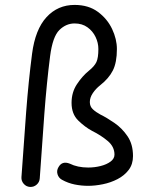

<svg xmlns="http://www.w3.org/2000/svg" viewBox="-20 -714 594 769"><path d="M278.8 -694.3Q334.5 -694.3 372.1 -666.5Q409.7 -638.7 429 -597.9Q448.2 -557.1 448.2 -517.6Q448.2 -463.9 432.1 -431.9Q416 -399.9 381.3 -372.6Q363.3 -358.4 351.6 -340.8Q339.8 -323.2 339.8 -305.2Q339.8 -287.6 351.8 -276.4Q363.8 -265.1 381.8 -255.4Q407.7 -242.7 438.2 -221.7Q468.8 -200.7 490.7 -168.5Q512.7 -136.2 512.7 -88.9Q512.7 -56.2 495.4 -33.4Q478 -10.7 450.7 3.4Q423.3 17.6 392.1 23.9Q360.8 30.3 333 30.3Q306.2 30.3 279.3 24.9Q252.4 19.5 228 5.9Q214.8 -1.5 210.4 -16.1Q206.1 -30.8 213.9 -43.9Q228.5 -70.8 259.3 -58.6Q290.5 -43 333.5 -43Q358.9 -43 383.1 -49.1Q407.2 -55.2 422.9 -66.9Q438.5 -78.6 438.5 -94.7Q438.5 -126.5 411.6 -149.2Q384.8 -171.9 348.6 -189.9Q320.3 -205.1 293.5 -231.2Q266.6 -257.3 266.6 -302.2Q266.6 -344.2 288.1 -376.7Q309.6 -409.2 335.4 -430.2Q358.4 -448.7 366.2 -465.6Q374 -482.4 374 -517.6Q374 -542.5 362.8 -565.9Q351.6 -589.4 330.3 -604.7Q309.1 -620.1 278.8 -620.1Q244.6 -620.1 217.8 -593.8Q190.9 -567.4 180.7 -489.3Q167 -382.3 157.7 -259Q148.4 -135.7 139.2 0.5Q138.2 15.6 126.7 25.6Q115.2 35.6 100.1 34.7Q85 33.7 75 22.2Q64.9 10.7 65.9 -4.4Q75.2 -140.6 84.7 -264.9Q94.2 -389.2 108.4 -498.5Q121.1 -596.2 166.3 -645.3Q211.4 -694.3 278.8 -694.3Z"/></svg>

Font: Mikhak Regular
Style: Regular
Weight: 400
Designer: Amin Abedi
Version: Version 3.3